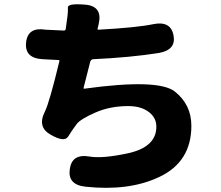

<svg xmlns="http://www.w3.org/2000/svg" viewBox="-20 -818 1040 905"><path d="M383 62Q298 53 309 -21Q319 -95 403 -80Q463 -70 581 -95Q717 -124 717 -221Q717 -262 683 -289Q646 -318 584 -318Q499 -318 429.5 -287.5Q360 -257 342 -234Q318 -202 301 -174Q283 -146 219 -183Q154 -219 192 -293Q213 -335 260 -530Q261 -535 256 -535L180 -539Q95 -544 103 -618Q111 -692 195 -678Q203 -677 281 -674Q289 -674 290 -682Q293 -701 298 -742Q301 -763 300 -783Q299 -803 382 -796Q465 -789 445 -704L440 -683Q439 -678 444 -678Q626 -688 702 -704Q785 -721 798 -651Q811 -582 727 -568Q593 -547 420 -539Q408 -538 405 -526L374 -404Q373 -399 378 -400Q726 -448 804 -386.5Q882 -325 882 -225Q882 -55 731 16Q588 84 383 62Z"/></svg>

Font: Resource Han Rounded KR Heavy
Style: Regular
Weight: 900
Designer: Cyano Hao (round all glyphs); Ryoko NISHIZUKA 西塚涼子 (kana, bopomofo & ideographs); Paul D. Hunt (Latin, Greek & Cyrillic)
Foundry: Cyano Hao
Version: 0.990